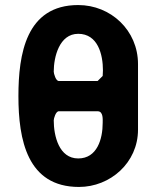

<svg xmlns="http://www.w3.org/2000/svg" viewBox="-20 -734 629 761"><path d="M53 -353C53 -180 88 7 293 7C417 7 527 -89 527 -220V-480C527 -614 419 -714 290 -714C83 -714 53 -519 53 -353ZM193 -257C193 -264 201 -293 213 -293H367C390 -293 387 -260 387 -247C387 -183 365 -106 290 -106C214 -106 193 -195 193 -257ZM193 -450C193 -508 215 -600 290 -600C368 -600 388 -518 388 -455C388 -449 387 -434 387 -433L367 -413H213C201 -413 193 -443 193 -450Z"/></svg>

Font: Asimov Print
Style: C
Weight: 500
Designer: Google
Version: Version 2.000980: 2014